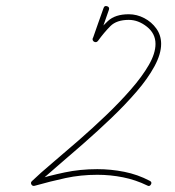

<svg xmlns="http://www.w3.org/2000/svg" viewBox="-20 -611 590 647"><path d="M341 -590Q350 -587 347 -578Q338 -552 329 -526.5Q320 -501 311 -476Q308 -467 299 -470Q290 -473 293 -482Q302 -508 311 -533.5Q320 -559 329 -584Q332 -593 341 -590ZM294 -485Q319 -517 343.5 -540Q368 -563 414 -563Q441 -563 466 -550Q491 -537 507 -514.5Q523 -492 523 -463Q523 -429 500.5 -387.5Q478 -346 440 -302Q402 -258 355.5 -213.5Q309 -169 261.5 -127.5Q214 -86 172 -50Q130 -14 101 13Q95 18 90 8Q84 -1 91 -3Q146 -19 198 -30Q250 -41 308 -41Q354 -41 399 -32Q444 -23 484 -2Q493 2 489 10Q484 19 476 14Q437 -5 394.5 -13.5Q352 -22 308 -22Q252 -22 201 -11Q150 0 97 15Q90 17 86 11Q82 4 88 -1Q115 -27 156.5 -62Q198 -97 245 -138Q292 -179 337.5 -222.5Q383 -266 421 -309.5Q459 -353 481.5 -392Q504 -431 504 -463Q504 -498 475 -521Q446 -544 414 -544Q373 -544 352 -523Q331 -502 310 -473Q304 -466 296 -471Q289 -477 294 -485Z"/></svg>

Font: FRB American Cursive Guidelines Extralight
Style: Italic
Weight: 200
Italic angle: -25°
Version: Version 2.0;Modular Font Editor K font №1